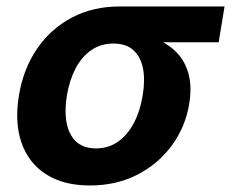

<svg xmlns="http://www.w3.org/2000/svg" viewBox="-20 -566 718 597"><path d="M259.6 10.7Q177.2 10.7 123.1 -24.2Q68.9 -59.1 47 -121.9Q25 -184.8 38.7 -268.7Q52.6 -352.5 95.4 -414.7Q138.2 -477 203.8 -511.5Q269.5 -545.9 351.6 -545.9H678.2L659.9 -434.5H421.7L332.6 -430.6Q293.4 -430.6 263.8 -410.1Q234.1 -389.6 215.1 -353.4Q196.1 -317.1 187.9 -269Q180.2 -221.5 187.1 -184.4Q194 -147.2 216.7 -125.9Q239.4 -104.6 278.5 -104.6Q317.6 -104.6 347.3 -125.7Q376.9 -146.8 396.4 -183.9Q415.9 -221.1 423.6 -269Q431.8 -317.6 424.5 -353.8Q417.1 -390.1 394.3 -410.4Q371.4 -430.6 332.6 -430.6L338.6 -466.1Q398 -466.1 444.7 -452Q491.5 -438 522.2 -409.8Q552.9 -381.7 565.2 -340.1Q577.5 -298.5 568.3 -242.9Q556.6 -171.6 514.6 -114.1Q472.6 -56.6 407.2 -22.9Q341.9 10.7 259.6 10.7Z"/></svg>

Font: Inter
Style: Italic
Weight: 400
Italic angle: -9.3988°
Designer: Rasmus Andersson
Foundry: rsms
Version: Version 4.001;git-66647c0bb